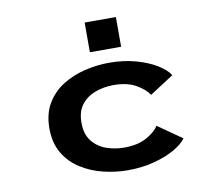

<svg xmlns="http://www.w3.org/2000/svg" viewBox="-80 -816 1035 920"><g transform="rotate(-10 437.5 -355.5)"><path d="M470.5 11Q411 11 351.5 -3.5Q292 -18 242.8 -49.2Q193.5 -80.5 163.8 -130.5Q134 -180.5 134 -251Q134 -322 163.8 -372Q193.5 -422 242.8 -452.8Q292 -483.5 351.5 -497.8Q411 -512 470.5 -512Q540.5 -512 599.8 -495.5Q659 -479 700.2 -453.5Q741.5 -428 758.5 -401L642 -325.5Q624.5 -353.5 581.8 -378.2Q539 -403 472 -403Q426 -403 384.2 -388Q342.5 -373 316.2 -339.8Q290 -306.5 290 -251Q290 -196.5 316 -163Q342 -129.5 383.5 -114.2Q425 -99 471.5 -99Q539 -99 582 -123.5Q625 -148 641.5 -175L758.5 -93.5Q742.5 -69.5 701.2 -45.2Q660 -21 600.5 -5Q541 11 470.5 11ZM388.5 -722H540.5V-577.5H388.5Z"/></g></svg>

Font: Trispace SemiExpanded SemiBold
Style: Regular
Weight: 600
Width: 6
Designer: Tyler Finck
Foundry: Etcetera Type Company
Version: Version 1.210; ttfautohint (v1.8.3)